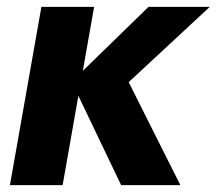

<svg xmlns="http://www.w3.org/2000/svg" viewBox="-20 -541 633 561"><path d="M255 -521H101L9 0H163L209 -261L334 0H507L356 -301L593 -521H414L222 -334Z"/></svg>

Font: Geom Bold
Style: Bold Italic
Weight: 700
Italic angle: -10°
Version: Version 1.102